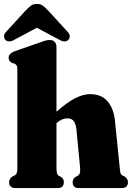

<svg xmlns="http://www.w3.org/2000/svg" viewBox="-24 -959 675 979"><path d="M264 -719.5V-389.5Q318 -437 359 -458Q400 -479 435.5 -479Q493.5 -479 525 -441.8Q556.5 -404.5 562.5 -340L586.5 -104.5Q588 -84.5 590.2 -76.8Q592.5 -69 599 -65L609.5 -60.5Q628.5 -48 628.5 -30Q628.5 0 595 0H378Q346.5 0 346.5 -30.5Q346.5 -47.5 361.5 -57L372 -62.5Q379 -66.5 382.5 -74.8Q386 -83 384.5 -103L366 -296.5Q363 -326 352.5 -340.8Q342 -355.5 319 -355.5Q291 -355.5 264.5 -331.5L264 -331V-104.5Q264 -83.5 266.8 -75Q269.5 -66.5 276.5 -62.5L287 -57Q301.5 -47.5 301.5 -30.5Q301.5 0 270.5 0H56Q22.5 0 22.5 -30Q22.5 -49 41.5 -60.5L52 -65Q58.5 -69 61.5 -76.8Q64.5 -84.5 64.5 -104.5V-603.5Q64.5 -619 60.8 -625.2Q57 -631.5 49 -635L38.5 -637.5Q20 -646.5 20 -664.5Q20 -685.5 49 -697L172 -740Q193 -748 205.5 -751.5Q218 -755 230.5 -755Q246.5 -755 255.2 -745Q264 -735 264 -719.5ZM324 -755Q306.5 -739.5 276.5 -757.5L164 -817.5L51.5 -757.5Q22 -739.5 4 -755Q-2.5 -761 -3.5 -772.8Q-4.5 -784.5 7.5 -797L104 -902.5Q119.5 -919 132 -929Q144.5 -939 164 -939Q183.5 -939 196 -929Q208.5 -919 224 -902.5L320.5 -797Q332.5 -784.5 331.5 -772.8Q330.5 -761 324 -755Z"/></svg>

Font: Fraunces 72pt S050 Black
Style: Regular
Weight: 900
Version: Version 1.000; ttfautohint (v1.8.3)